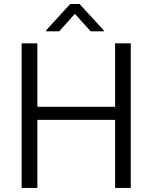

<svg xmlns="http://www.w3.org/2000/svg" viewBox="-20 -924 750 944"><path d="M86.4 -710.9V0H163.6V-334.5H545.9V0H623V-710.9H545.9V-398.9H163.6V-710.9ZM325.2 -904.3 207.5 -775.9V-770H271L348.1 -856L425.8 -770H490.2V-774.9L371.1 -904.3Z"/></svg>

Font: Vazirmatn Light
Style: Regular
Weight: 300
Designer: Saber Rastikerdar
Foundry: Saber Rastikerdar
Version: Version 33.003